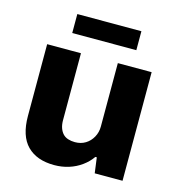

<svg xmlns="http://www.w3.org/2000/svg" viewBox="-106 -794 841 900"><g transform="rotate(15 314.5 -344.0)"><path d="M237 12Q152 12 105.5 -35Q59 -82 59 -179V-527H223V-202Q223 -181 228.5 -165Q234 -149 244 -138Q254 -127 269.5 -122Q285 -117 303 -117Q332 -117 354 -130.5Q376 -144 389 -167.5Q402 -191 402 -219V-527H566V0H431L421 -75H414Q396 -49 368.5 -29Q341 -9 307.5 1.5Q274 12 237 12ZM159 -608V-700H470V-608Z"/></g></svg>

Font: Archivo SemiBold ExtraBold
Style: Regular
Weight: 800
Version: Version 2.001